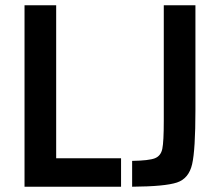

<svg xmlns="http://www.w3.org/2000/svg" viewBox="-20 -708 831 728"><path d="M73 0V-688H193V-108H439V0ZM601 -250V-688H721V-291Q721 -140 708.5 -85.5Q696 -31 651 -16Q606 -1 481 0V-98Q545 -99 567.5 -108Q590 -117 595.5 -144Q601 -171 601 -250Z"/></svg>

Font: Saira Semi Condensed Medium
Style: Regular
Weight: 500
Width: 4
Designer: Hector Gatti with collaboration of the Omnibus-Type team
Foundry: Omnibus-Type
Version: Version 1.001; ttfautohint (v1.8)